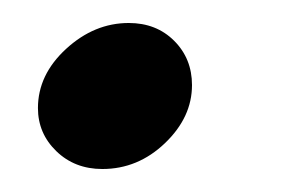

<svg xmlns="http://www.w3.org/2000/svg" viewBox="-20 -148 264 167"><path d="M13 -54Q13 -83 37.5 -105.5Q62 -128 92 -128Q116 -128 131.5 -112.5Q147 -97 147 -74Q147 -46 123.5 -23.5Q100 -1 69 -1Q45 -1 29 -16.5Q13 -32 13 -54Z"/></svg>

Font: Kodchasan Medium
Style: Italic
Weight: 500
Italic angle: -10°
Version: Version 1.000; ttfautohint (v1.6)